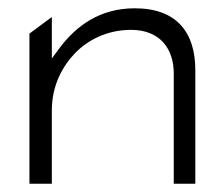

<svg xmlns="http://www.w3.org/2000/svg" viewBox="-20 -463 540 463"><path d="M51 -20H105V-197C105 -256 130 -303 162 -336C191 -365 236 -391 296 -391C367 -391 399 -344 399 -286V-20H451V-294C451 -385 406 -443 305 -443C220 -443 164 -400 125 -349L105 -322V-422L51 -382Z"/></svg>

Font: Charger Sport
Style: ExLitExt
Weight: 200
Designer: Jasper
Foundry: Cannot Into Space Fonts
Version: Version 1.1